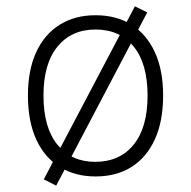

<svg xmlns="http://www.w3.org/2000/svg" viewBox="-20 -548 602 605"><path d="M281 8Q216 8 168 -22Q120 -52 94 -109Q68 -166 68 -247Q68 -327 94 -383.5Q120 -440 168 -470Q216 -500 281 -500Q347 -500 394.5 -470Q442 -440 468 -383.5Q494 -327 494 -247Q494 -166 468 -109Q442 -52 394.5 -22Q347 8 281 8ZM280 -38Q357 -38 401 -92Q445 -146 445 -247Q445 -347 401.5 -401Q358 -455 281 -455Q205 -455 161 -401Q117 -347 117 -247Q117 -146 161 -92Q205 -38 280 -38ZM157 37 118 17 405 -528 444 -509Z"/></svg>

Font: Nunito Sans 7pt SemiCondensed ExtraLight
Style: Regular
Weight: 250
Width: 4
Designer: Vernon Adams
Foundry: Vernon Adams
Version: Version 3.101;gftools[0.9.27]